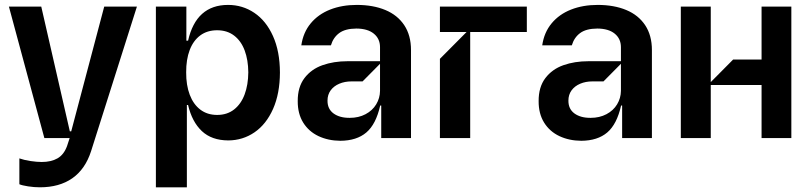

<svg xmlns="http://www.w3.org/2000/svg" viewBox="-20 -573 3364 797"><path d="M60.4 191.8V84.5Q80.6 91.6 106.7 95.5Q132.8 99.4 153.4 99.4Q192.5 99.4 218.9 84.2Q245.4 68.9 258.5 32.7L269.2 0H164.1L17 -545.5H151.3L269.9 -27.7H275.6L412.6 -545.5H548.3L358 54.7Q333.8 129.6 280 167.1Q226.2 204.5 145.6 204.5Q121.8 204.5 96.6 200.6Q71.4 196.7 60.4 191.8Z M627.1 204.5V-545.5H753.6V-404.1H760.7Q794.4 -552.6 926.8 -552.6Q986.9 -552.6 1035.7 -519.7Q1084.5 -486.9 1113.1 -423.5Q1141.7 -360.1 1142 -272Q1141.7 -184.7 1113.5 -120.9Q1085.2 -57.2 1036.6 -23.8Q987.9 9.6 927.6 9.9Q858.7 9.6 817.8 -28.9Q777 -67.5 760.7 -137.1H755.7V204.5ZM881.4 -95.9Q922.6 -95.9 951.5 -118.4Q980.5 -141 995.4 -180.9Q1010.3 -220.9 1010.7 -272.7Q1010.3 -324.2 995.6 -363.6Q980.8 -403.1 951.9 -425.2Q922.9 -447.4 881.4 -447.4Q840.2 -447.4 811.3 -426Q782.3 -404.5 767.4 -365.2Q752.5 -326 752.8 -272.7Q752.5 -219.5 767.6 -179.7Q782.7 -139.9 811.6 -117.9Q840.6 -95.9 881.4 -95.9Z M1215.9 -153.4Q1215.6 -211.6 1243.8 -248.8Q1272 -285.9 1318.7 -302.4Q1365.4 -318.9 1422.6 -318.9H1557.5V-377.8Q1557.2 -412.6 1531.6 -433.4Q1506 -454.2 1459.5 -454.5Q1413 -454.2 1388.1 -435.7Q1363.3 -417.3 1353.7 -384.9H1230.8Q1238.6 -438.6 1269.9 -476.2Q1301.1 -513.8 1350.3 -533.2Q1399.5 -552.6 1460.9 -552.6Q1529.1 -552.6 1579.7 -531.4Q1630.3 -510.3 1658.2 -468.2Q1686.1 -426.1 1686.1 -365.1V0H1562.5V-134.9H1558.2Q1540.8 -57.2 1500.7 -23.1Q1460.6 11 1392.8 11.4Q1342.3 11 1302 -8Q1261.7 -27 1238.6 -64.1Q1215.6 -101.2 1215.9 -153.4ZM1557.5 -196V-308.2L1485.1 -235.1H1438.9Q1411.2 -235.1 1388.5 -225.5Q1365.8 -215.9 1352.6 -198Q1339.5 -180 1339.5 -155.5Q1339.1 -120.7 1364.5 -102.1Q1389.9 -83.5 1431.8 -83.8Q1468.8 -83.8 1497.3 -98.9Q1525.9 -114 1541.5 -139.7Q1557.2 -165.5 1557.5 -196Z M1806.1 0V-328.8L1916.9 -440.3H1806.1V-545.5H2166.9V-440.3H1931.8V0Z M2215.9 -153.4Q2215.6 -211.6 2243.8 -248.8Q2272 -285.9 2318.7 -302.4Q2365.4 -318.9 2422.6 -318.9H2557.5V-377.8Q2557.2 -412.6 2531.6 -433.4Q2506 -454.2 2459.5 -454.5Q2413 -454.2 2388.1 -435.7Q2363.3 -417.3 2353.7 -384.9H2230.8Q2238.6 -438.6 2269.9 -476.2Q2301.1 -513.8 2350.3 -533.2Q2399.5 -552.6 2460.9 -552.6Q2529.1 -552.6 2579.7 -531.4Q2630.3 -510.3 2658.2 -468.2Q2686.1 -426.1 2686.1 -365.1V0H2562.5V-134.9H2558.2Q2540.8 -57.2 2500.7 -23.1Q2460.6 11 2392.8 11.4Q2342.3 11 2302 -8Q2261.7 -27 2238.6 -64.1Q2215.6 -101.2 2215.9 -153.4ZM2557.5 -196V-308.2L2485.1 -235.1H2438.9Q2411.2 -235.1 2388.5 -225.5Q2365.8 -215.9 2352.6 -198Q2339.5 -180 2339.5 -155.5Q2339.1 -120.7 2364.5 -102.1Q2389.9 -83.5 2431.8 -83.8Q2468.7 -83.8 2497.3 -98.9Q2525.9 -114 2541.5 -139.7Q2557.2 -165.5 2557.5 -196Z M2930.4 0H2806.1V-545.5H2930.4V-232.2L3023.4 -326H3141.3V-545.5H3264.9V0H3141.3V-220.2H2930.4Z"/></svg>

Font: Riot Sans
Style: Bold
Weight: 600
Designer: Rasmus Andersson
Foundry: rsms
Version: Version 4.001